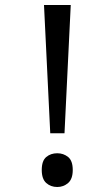

<svg xmlns="http://www.w3.org/2000/svg" viewBox="-20 -734 423 768"><path d="M181 -201 156 -714H263L238 -201ZM147 -54Q147 -91 165 -106Q183 -121 209 -121Q234 -121 252.5 -106Q271 -91 271 -54Q271 -18 252.5 -2Q234 14 209 14Q183 14 165 -2Q147 -18 147 -54Z"/></svg>

Font: ltamil05
Style: Book
Weight: 400
Designer: Jelle Bosma - Monotype Design Team
Foundry: Monotype Imaging Inc.
Version: Version 2.003